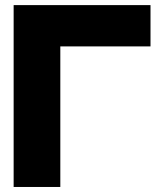

<svg xmlns="http://www.w3.org/2000/svg" viewBox="-20 -743 635 763"><path d="M219.7 -558.6V0H34.2V-722.7H578.1V-558.6Z"/></svg>

Font: Giphurs Black
Style: Regular
Weight: 900
Version: Version 0.920; ttfautohint (v1.8.4.7-5d5b)